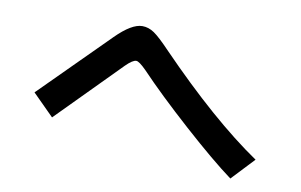

<svg xmlns="http://www.w3.org/2000/svg" viewBox="-59 -734 1118 712"><g transform="rotate(10 500.0 -378.0)"><path d="M73.2 -316.4 326.2 -569.3Q384.8 -627.9 424.8 -627.9Q448.2 -627.9 469.7 -613.3Q491.2 -598.6 531.2 -556.6Q749 -332 923.8 -212.9L843.8 -127.9Q769.5 -182.6 654.3 -286.1Q539.1 -389.6 462.9 -469.7Q435.5 -497.1 424.8 -497.1Q411.1 -497.1 385.7 -471.7L153.3 -236.3Z"/></g></svg>

Font: Gothic A1
Style: Bold
Weight: 700
Version: Version 2.50